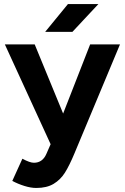

<svg xmlns="http://www.w3.org/2000/svg" viewBox="-20 -720 619 952"><path d="M41 177 91 67Q128 87 148 87Q191 87 210 43L231 -5L4 -500H152L293 -157L427 -500H575L349 41Q324 101 302 136Q280 171 246 191.5Q212 212 160 212Q133 212 101 202Q69 192 41 177ZM317 -700H468L339 -562H204Z"/></svg>

Font: Oak Sans
Style: Bold
Weight: 700
Designer: Erik Kennedy, Walven
Foundry: Erik Kennedy, Walven
Version: Version 1.000